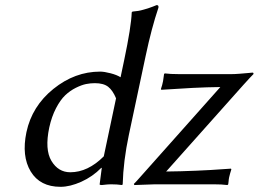

<svg xmlns="http://www.w3.org/2000/svg" viewBox="-20 -718 1008 748"><path d="M627.4 -49.8Q681.6 -50.3 744.9 -53Q808.1 -55.7 843.8 -58.6L879.9 -61L881.3 -58.1Q876 -42 872.6 -26.9Q871.6 -22.9 871.3 -19.3Q871.1 -15.6 870.4 -10.3Q869.6 -4.9 869.1 0L866.2 2.9Q844.2 0 811 0H585L503.4 2.9L501.5 -1.5Q508.8 -8.3 529.8 -32.2L838.4 -378.9Q787.1 -378.4 729.7 -375.5Q672.4 -372.6 640.1 -370.1L608.4 -368.2L606.9 -371.1Q612.3 -386.7 615.2 -401.9Q615.2 -402.8 619.1 -429.2L621.6 -432.1Q643.6 -429.2 677.2 -429.2H881.3Q894 -429.2 913.3 -430.7Q932.6 -432.1 947.3 -433.6Q961.9 -435.1 963.4 -435.1Q968.8 -435.1 967.3 -429.2Q959 -421.4 928.2 -387.2ZM384.3 -108.9 432.1 -335Q419.4 -365.7 401.4 -379.9Q383.3 -394 349.6 -394Q332.5 -394 315.4 -390.6Q298.3 -387.2 275.6 -376Q252.9 -364.7 234.1 -346.9Q215.3 -329.1 198.2 -296.4Q181.2 -263.7 171.9 -221.2Q153.8 -135.3 180.4 -91.1Q207 -46.9 253.9 -46.9Q322.3 -46.9 384.3 -108.9ZM374.5 -64Q340.8 -29.8 296.9 -10Q252.9 9.8 215.8 9.8Q135.7 9.8 99.6 -50Q63.5 -109.9 83 -203.1Q104.5 -304.2 188 -371.6Q271.5 -439 370.1 -439Q386.2 -439 410.6 -432.6Q435.1 -426.3 449.7 -417L463.4 -481.9Q491.2 -613.8 493.2 -669.9L496.1 -672.9Q507.8 -673.8 518.3 -675.5Q528.8 -677.2 540.3 -680.7Q551.8 -684.1 556.6 -685.5Q561.5 -687 575 -692.1Q588.4 -697.3 590.3 -698.2Q599.1 -698.2 597.2 -688Q570.3 -608.4 547.4 -500L481.9 -191.9Q460.4 -90.3 458 0L455.6 2.9Q436.5 0 411.6 0Q400.9 0 376.5 2.9Q367.7 2.9 368.2 0L376.5 -64Z"/></svg>

Font: Linux Biolinum
Style: Italic
Weight: 400
Italic angle: -12°
Designer: Philipp H. Poll
Foundry: Philipp H. Poll
Version: Version 1.1.3 ; ttfautohint (v0.9)